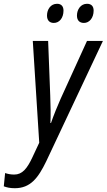

<svg xmlns="http://www.w3.org/2000/svg" viewBox="-114 -752 563 1013"><path d="M329 -631C357 -631 380 -657 380 -696C380 -719 368 -732 345 -732C312 -732 292 -702 292 -670C292 -644 306 -631 329 -631ZM170 -631C199 -631 221 -657 221 -696C221 -719 209 -732 187 -732C153 -732 134 -702 134 -670C134 -644 148 -631 170 -631ZM-36 241C46 241 87 188 130 99L429 -536H345L206 -231C191 -198 168 -141 155 -103H152C154 -144 153 -201 151 -249L140 -536H59L93 1L56 80C29 137 4 169 -39 169C-57 169 -72 166 -87 161L-94 231C-78 237 -61 241 -36 241Z"/></svg>

Font: Noto Sans Condensed
Style: Italic
Weight: 400
Width: 3
Italic angle: -12°
Designer: Monotype Design Team
Foundry: Monotype Imaging Inc.
Version: Version 2.013